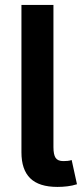

<svg xmlns="http://www.w3.org/2000/svg" viewBox="-20 -747 329 771"><path d="M194.6 -727.3V-156.2Q194.6 -126.1 203.3 -113.1Q212 -100.1 234.4 -100.1Q242.9 -100.1 251.2 -100.9Q259.6 -101.6 267.8 -104.4L289.1 -7.1Q269.9 -1.1 250.4 1.2Q230.8 3.6 210.6 3.6Q136.7 3.6 101.4 -31.1Q66.1 -65.7 66.1 -135.3V-727.3Z"/></svg>

Font: Interop SemBd
Style: Regular
Weight: 600
Designer: Rasmus Andersson, Google, Jang Haemin
Foundry: jhaemin
Version: Version 1.008